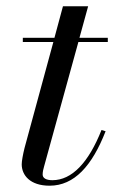

<svg xmlns="http://www.w3.org/2000/svg" viewBox="-20 -580 364 610"><path d="M315.5 -163 302.5 -167C261.5 -63.5 208.5 -7.5 146.5 -7.5C126 -7.5 115.5 -14.5 115.5 -25.5C115.5 -34.5 118 -44 120 -51L229 -446.5H322.5V-460H232.5L260 -560H180L153 -460H52.5V-446.5H149.5L58 -110C53 -90 49 -68.5 49 -58C49 -23.5 75.5 10 137.5 10C216 10 272.5 -53 315.5 -163Z"/></svg>

Font: Bodoni* 16pt
Style: Italic
Weight: 400
Italic angle: -13°
Version: Version 2.3